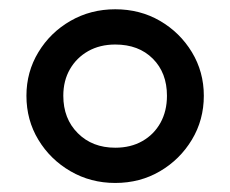

<svg xmlns="http://www.w3.org/2000/svg" viewBox="-20 -730 496 414"><path d="M228.5 -335.5Q175.5 -335.5 132 -360.8Q88.5 -386 62.8 -428.5Q37 -471 37 -523.5Q37 -575 62.8 -617.5Q88.5 -660 132 -685Q175.5 -710 228.5 -710Q282 -710 325 -685Q368 -660 393.8 -617.5Q419.5 -575 419.5 -523.5Q419.5 -471.5 393.8 -428.8Q368 -386 325 -360.8Q282 -335.5 228.5 -335.5ZM228.5 -411.5Q262 -411.5 287 -425.8Q312 -440 326 -465.2Q340 -490.5 340 -523.5Q340 -573 309.5 -603.5Q279 -634 228.5 -634Q195.5 -634 170.2 -619.8Q145 -605.5 130.8 -580.8Q116.5 -556 116.5 -523.5Q116.5 -474 147.8 -442.8Q179 -411.5 228.5 -411.5Z"/></svg>

Font: Geologica Cursive
Style: Regular
Weight: 400
Designer: Sindre Bremnes, Frode Helland
Foundry: Monokrom Skriftforlag AS
Version: Version 1.010;gftools[0.9.28]